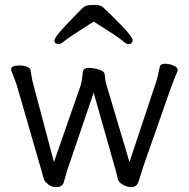

<svg xmlns="http://www.w3.org/2000/svg" viewBox="-20 -745 770 783"><path d="M362 -657Q261 -593 244.5 -579Q228 -565 220 -565Q202 -565 202 -580.5Q202 -596 283 -678Q303 -699 314.5 -710Q326 -721 336.5 -723Q347 -725 369 -725Q391 -725 403 -713Q415 -701 435 -682Q521 -598 521 -581.5Q521 -565 503 -565Q495 -565 477.5 -580.5Q460 -596 362 -657ZM25 -462Q25 -478 60 -478Q75 -478 89.5 -473Q104 -468 105 -457Q107 -447 109 -433Q111 -419 114 -408L200 -84L308 -394Q313 -409 314.5 -424.5Q316 -440 318 -451Q320 -468 342 -468Q364 -468 384.5 -461Q405 -454 406.5 -444Q408 -434 409 -423.5Q410 -413 413 -403L508 -84L615 -406Q620 -420 624 -438Q628 -456 632 -474Q635 -485 653 -485Q671 -485 688 -477.5Q705 -470 705 -459Q705 -456 699.5 -444Q694 -432 677 -387L564 -65Q560 -53 555.5 -37.5Q551 -22 546 -7Q539 18 515 18Q502 18 488.5 12Q475 6 468 -1.5Q461 -9 459 -21Q457 -33 453 -46L362 -367L259 -65Q253 -48 249.5 -34.5Q246 -21 240 -1.5Q234 18 209.5 18Q185 18 167 -2Q160 -9 158 -18Q156 -27 150 -46L48 -399L38 -426Q32 -443 28.5 -451Q25 -459 25 -462Z"/></svg>

Font: Moon Stars Kai T
Style: Regular
Weight: 400
Designer: GuiWonder
Version: Version 1.101